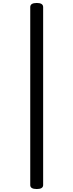

<svg xmlns="http://www.w3.org/2000/svg" viewBox="-20 -1198 495 1295"><path d="M228 77Q184 77 184 50V-1150Q184 -1178 228 -1178Q271 -1178 271 -1150V50Q271 77 228 77Z"/></svg>

Font: Playwrite FR Moderne
Style: Regular
Weight: 400
Designer: Veronika Burian, José Scaglione
Foundry: TypeTogether
Version: Version 1.002